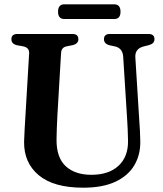

<svg xmlns="http://www.w3.org/2000/svg" viewBox="-20 -858 760 893"><path d="M571.5 -300.5 553 -594Q550.5 -633.5 515.5 -642L489.5 -647.5Q463.5 -654.5 463.5 -675.5Q463.5 -700 491 -700H670.5Q698.5 -700 698.5 -675.5Q698.5 -655 672 -648L648 -642Q606.5 -631 609.5 -590.5L627.5 -302Q629.5 -276 630.8 -251.2Q632 -226.5 632.5 -200Q633.5 -138.5 605 -89.8Q576.5 -41 517.2 -13Q458 15 367 15Q230 15 160.5 -42.8Q91 -100.5 92 -198.5Q92.5 -219 94.5 -255.2Q96.5 -291.5 98.5 -323L115.5 -610Q117 -636.5 87.5 -642.5L59.5 -647.5Q33 -653.5 33 -675.5Q33 -700 61 -700H316.5Q344.5 -700 344.5 -675.5Q344.5 -654.5 318 -648L290 -642.5Q265 -637.5 264 -611L247 -322Q245 -288 244.2 -259.8Q243.5 -231.5 243 -210Q242 -126 285.2 -85.5Q328.5 -45 405 -45Q486 -45 531.2 -87Q576.5 -129 575.5 -203Q575 -236 573.8 -258.2Q572.5 -280.5 571.5 -300.5ZM250 -803.5Q250 -838 279.5 -838H511Q540.5 -838 540.5 -803.5Q540.5 -769.5 511 -769.5H279.5Q250 -769.5 250 -803.5Z"/></svg>

Font: Fraunces 72pt S050 SemiBold
Style: Regular
Weight: 600
Version: Version 1.000; ttfautohint (v1.8.3)